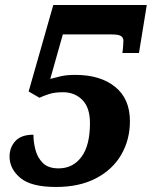

<svg xmlns="http://www.w3.org/2000/svg" viewBox="-20 -734 604 764"><path d="M203 10Q104 10 61 -26Q18 -62 18 -111Q18 -147 41 -172.5Q64 -198 113 -198Q113 -169 121 -138Q129 -107 150.5 -85.5Q172 -64 213 -64Q270 -64 304 -109.5Q338 -155 338 -244Q338 -306 307.5 -336.5Q277 -367 231 -367Q198 -367 176 -360Q154 -353 137 -345L94 -370L192 -714H564L533 -523H467Q469 -536 470 -551Q471 -566 471 -572Q471 -584 461.5 -590.5Q452 -597 425 -597H230L180 -420Q198 -425 221.5 -430.5Q245 -436 280 -436Q379 -436 438 -388.5Q497 -341 497 -252Q497 -178 462.5 -118.5Q428 -59 362 -24.5Q296 10 203 10Z"/></svg>

Font: Noto Serif SemiCondensed ExtraBold
Style: Italic
Weight: 800
Width: 4
Italic angle: -12°
Designer: Monotype Design Team
Foundry: Monotype Imaging Inc.
Version: Version 2.014; ttfautohint (v1.8.4.7-5d5b)